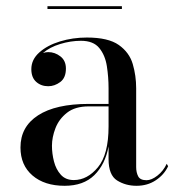

<svg xmlns="http://www.w3.org/2000/svg" viewBox="-20 -589 563 619"><path d="M133 -569H373V-560H133ZM266 -254H330V-304.5Q330 -340.5 324.5 -375.8Q319 -411 300 -434.2Q281 -457.5 241 -457.5Q208 -457.5 174.2 -447.2Q140.5 -437 118.5 -418Q127 -421 135.5 -421Q157 -421 174.8 -407.2Q192.5 -393.5 192.5 -368Q192.5 -338 174.2 -324.5Q156 -311 135.5 -311Q112.5 -311 96.8 -325Q81 -339 81 -366Q81 -397 106.8 -420Q132.5 -443 173.5 -455.5Q214.5 -468 260 -468Q329 -468 363 -444Q397 -420 408 -382.5Q419 -345 419 -304.5V-50.5Q419 -33 425.5 -20.5Q432 -8 452.5 -8Q468.5 -8 487.5 -22.8Q506.5 -37.5 517.5 -61L522 -53Q509 -25.5 482.2 -7.8Q455.5 10 420 10Q385 10 357.5 -7.2Q330 -24.5 330 -76V-117Q319 -58.5 284 -24.2Q249 10 188.5 10Q123.5 10 84.8 -23.2Q46 -56.5 46 -113.5Q46 -180.5 102.8 -217.2Q159.5 -254 266 -254ZM218 -8.5Q261.5 -8.5 295.8 -49.8Q330 -91 330 -181.5V-246H266Q222 -246 196 -225.5Q170 -205 158.8 -175.8Q147.5 -146.5 147.5 -119Q147.5 -94 154 -68.5Q160.5 -43 176 -25.8Q191.5 -8.5 218 -8.5Z"/></svg>

Font: Bodoni* 24pt
Style: Regular
Weight: 400
Version: Version 2.3